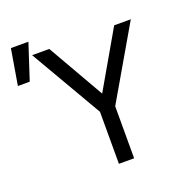

<svg xmlns="http://www.w3.org/2000/svg" viewBox="-243 -897 979 1020"><g transform="rotate(-20 247.0 -387.0)"><path d="M257 0H343V-294L579 -700H485L301 -381L118 -700H21L257 -294ZM27 -774H-72L-106 -572H-39Z"/></g></svg>

Font: CommitMonoNiceRocks
Style: Regular
Weight: 400
Monospace: yes
Designer: Eigil Nikolajsen
Foundry: Eigil Nikolajsen
Version: Version 1.143